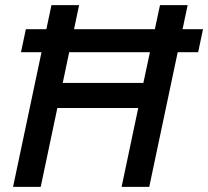

<svg xmlns="http://www.w3.org/2000/svg" viewBox="-20 -730 813 750"><path d="M31 0 181 -710H289L225 -406H540L605 -710H713L563 0H455L520 -308H204L139 0ZM62 -526 81 -616H773L754 -526Z"/></svg>

Font: Geist Medium
Style: Italic
Weight: 500
Italic angle: -12°
Designer: Basement.studio, Andrés Briganti, Mateo Zaragoza
Foundry: Basement.studio, Vercel, Andrés Briganti, Guido Ferreyra, Mateo Zaragoza
Version: Version 1.500; ttfautohint (v1.8.4.7-5d5b)